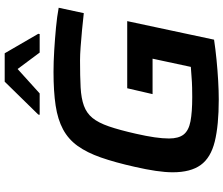

<svg xmlns="http://www.w3.org/2000/svg" viewBox="-87 -857 952 818"><g transform="rotate(-90 389.0 -448.0)"><path d="M374 8Q264 8 195 -9Q126 -26 95 -69Q64 -112 64 -188Q64 -220 70 -260.5Q76 -301 87 -349Q106 -434 127 -494Q148 -554 176.5 -593.5Q205 -633 247 -655.5Q289 -678 348.5 -687Q408 -696 492 -696Q534 -696 583 -693Q632 -690 680 -685.5Q728 -681 765 -674L742 -567Q708 -571 670 -574.5Q632 -578 598.5 -580.5Q565 -583 541 -583Q472 -583 425.5 -580.5Q379 -578 347.5 -566.5Q316 -555 295.5 -530Q275 -505 259.5 -460Q244 -415 228 -344Q218 -300 213 -265.5Q208 -231 208 -204Q208 -163 225 -141.5Q242 -120 281 -112.5Q320 -105 385 -105Q402 -105 425 -105.5Q448 -106 471.5 -108Q495 -110 513 -111L548 -274H397L422 -382H708L629 -12Q589 -6 543.5 -1.5Q498 3 454 5.5Q410 8 374 8ZM309 -755 310 -761 450 -904H571L654 -761L653 -755H574L504 -849L400 -755Z"/></g></svg>

Font: Saira Expanded SemiBold
Style: Italic
Weight: 600
Width: 7
Italic angle: -12°
Designer: Hector Gatti with collaboration of the Omnibus-Type team
Foundry: Omnibus-Type
Version: Version 1.101